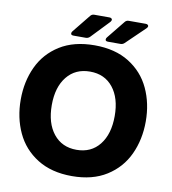

<svg xmlns="http://www.w3.org/2000/svg" viewBox="-102 -1046 1029 1151"><g transform="rotate(10 413.0 -471.0)"><path d="M32 -382Q32 -492 74 -582Q116 -672 201.5 -725.5Q287 -779 413 -779Q538 -779 623.5 -725.5Q709 -672 751 -582Q793 -492 793 -382Q793 -272 751 -181.5Q709 -91 623.5 -37Q538 17 413 17Q288 17 202 -37Q116 -91 74 -181.5Q32 -272 32 -382ZM604 -382Q604 -491 553 -555Q502 -619 413 -619Q324 -619 272.5 -555Q221 -491 221 -382Q221 -272 272.5 -207.5Q324 -143 413 -143Q502 -143 553 -207.5Q604 -272 604 -382ZM277 -814Q261 -814 261 -825Q261 -832 266 -838L354 -947Q363 -959 378 -959H470Q478 -959 482.5 -955.5Q487 -952 487 -947Q487 -942 481 -934L377 -825Q366 -814 352 -814ZM487 -814Q471 -814 471 -825Q471 -832 476 -838L564 -947Q573 -959 588 -959H691Q699 -959 703.5 -955.5Q708 -952 708 -947Q708 -941 701 -934L587 -824Q577 -814 563 -814Z"/></g></svg>

Font: Open Sauce Two Black
Style: Regular
Weight: 900
Designer: Alfredo Marco Pradil
Foundry: Creative Sauce Fz LLC
Version: Version 1.477